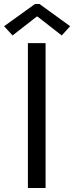

<svg xmlns="http://www.w3.org/2000/svg" viewBox="-39 -934 368 954"><path d="M99.6 0V-719.7H187.5V0ZM23.4 -757.8 -18.6 -803.7 134.8 -914.1H157.2L309.6 -803.7L267.6 -757.8L147.5 -851.6H143.6Z"/></svg>

Font: Reddit Sans
Style: Regular
Weight: 400
Designer: Stephen Hutchings
Foundry: Reddit
Version: Version 1.014